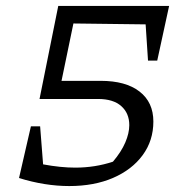

<svg xmlns="http://www.w3.org/2000/svg" viewBox="-20 -617 613 646"><path d="M213 9Q131 9 44 -18L84 -192H115L125 -64Q184 -53 233 -53Q300 -53 360 -73Q388 -106 401.5 -137.5Q415 -169 415 -196Q415 -236 388 -260Q361 -284 310 -284H113L176 -597H549L509 -413H478L470 -535L227 -538L187 -345H319Q403 -345 449.5 -309Q496 -273 496 -208Q496 -144 460 -95Q424 -46 360.5 -18.5Q297 9 213 9Z"/></svg>

Font: Piazzolla SC
Style: Italic
Weight: 400
Italic angle: -11.3°
Designer: Juan Pablo del Peral
Foundry: Huerta Tipografica
Version: Version 1.330